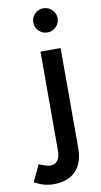

<svg xmlns="http://www.w3.org/2000/svg" viewBox="-160 -772 544 1033"><g transform="rotate(-10 111.5 -256.0)"><path d="M89 -661Q89 -688 108.5 -707.5Q128 -727 155 -727Q183 -727 202.5 -707.5Q222 -688 222 -661Q222 -634 202.5 -614.5Q183 -595 155 -595Q128 -595 108.5 -614.5Q89 -634 89 -661ZM-15 95Q28 113 44 113Q100 113 100 40V-500H210V45Q210 128 167.5 171.5Q125 215 44 215Q-5 215 -58 186Z"/></g></svg>

Font: Oak Sans SemiBold
Style: Regular
Weight: 600
Designer: Erik Kennedy, Walven
Foundry: Erik Kennedy, Walven
Version: Version 1.000